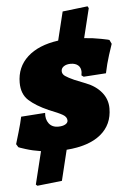

<svg xmlns="http://www.w3.org/2000/svg" viewBox="-66 -699 603 905"><g transform="rotate(-5 236.0 -247.0)"><path d="M444 -170Q444 -93 388 -47Q332 -1 226 7L191 151L74 164L67 158L105 3Q66 -3 33 -13.5Q0 -24 0 -25L-9 -40Q-5 -53 7.5 -95.5Q20 -138 26 -167L140 -175Q137 -145 152 -125Q167 -105 196 -105Q217 -105 229.5 -112Q242 -119 242 -130Q242 -147 223 -158Q204 -169 158 -187Q99 -213 66 -243Q33 -273 33 -327Q33 -401 85 -448.5Q137 -496 231 -509L264 -644L383 -658L388 -649L354 -510Q396 -507 434 -499.5Q472 -492 472 -491L481 -472Q477 -461 464 -420.5Q451 -380 442 -336L336 -329L326 -336L328 -352Q328 -373 315 -384Q302 -395 280 -395Q260 -395 247.5 -386.5Q235 -378 235 -364Q235 -350 248.5 -340.5Q262 -331 291 -318Q297 -315 343.5 -297Q390 -279 417 -246Q444 -213 444 -170Z"/></g></svg>

Font: Alegreya Black
Style: Italic
Weight: 900
Italic angle: -7°
Designer: Juan Pablo del Peral
Foundry: Huerta Tipografica
Version: Version 2.007; ttfautohint (v1.6)